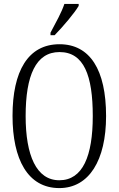

<svg xmlns="http://www.w3.org/2000/svg" viewBox="-20 -951 607 981"><path d="M238 -784V-771H259C303 -816 362 -886 382 -921V-931H309C294 -886 267 -839 238 -784ZM283 10C435 10 522 -132 522 -358C522 -594 440 -725 284 -725C123 -725 44 -587 44 -359C44 -137 122 10 283 10ZM283 -30C166 -30 111 -157 111 -358C111 -565 163 -685 284 -685C409 -685 454 -565 454 -358C454 -154 403 -30 283 -30Z"/></svg>

Font: Noto Serif Thai ExtraCondensed Light
Style: Regular
Weight: 300
Width: 2
Designer: Monotype Design Team
Foundry: Monotype Imaging Inc.
Version: Version 2.002